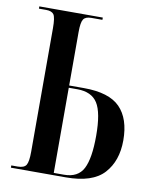

<svg xmlns="http://www.w3.org/2000/svg" viewBox="-81 -776 669 837"><g transform="rotate(10 253.0 -357.0)"><path d="M25 0H268Q386 0 436.5 -55.5Q487 -111 487 -202Q487 -298 438.5 -347.5Q390 -397 278 -397H213V-634Q213 -676 222 -690Q231 -704 257 -704H306V-714H25V-704H57Q82 -704 91 -691Q100 -678 100 -631V-84Q100 -40 91 -25Q82 -10 53 -10H25ZM213 -10V-387H251Q314 -387 340.5 -345.5Q367 -304 367 -201Q367 -101 343.5 -55.5Q320 -10 258 -10Z"/></g></svg>

Font: Noto Serif Display Condensed Semi
Style: Regular
Weight: 600
Width: 3
Designer: Monotype Design Team
Foundry: Monotype Imaging Inc.
Version: Version 1.900